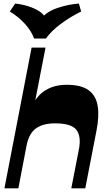

<svg xmlns="http://www.w3.org/2000/svg" viewBox="-20 -1033 594 1053"><path d="M4.3 0 153.3 -772H229.7L162.2 -424.7L156.5 -452Q183 -510.5 231.4 -539.2Q279.7 -568 345.7 -568Q425.5 -568 466 -538.2Q506.5 -508.5 515.7 -452.2Q525 -396 509 -315.7L447.7 0H371L412.3 -211.8Q426.8 -283.5 399.6 -320Q372.5 -356.5 282 -356.5Q215.3 -356.5 176.6 -328.4Q138 -300.3 125.2 -232L80.7 0ZM412.7 -1013.5 425 -970Q365.2 -940.5 313 -901.6Q260.7 -862.8 232 -821.8H167Q153 -861.3 117.9 -900.8Q82.8 -940.3 33.8 -970L63.3 -1013.5Q100.5 -1009.5 135.5 -998.5Q170.5 -987.5 196.1 -970.7Q221.7 -954 230.5 -930.7L205.2 -931Q237.7 -970 295.7 -989.5Q353.7 -1009 412.7 -1013.5Z"/></svg>

Font: Savate ExtraLight
Style: Italic
Weight: 200
Italic angle: -11°
Designer: Max Esnée
Foundry: Plomb Type
Version: Version 2.000